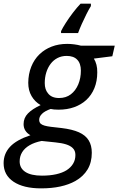

<svg xmlns="http://www.w3.org/2000/svg" viewBox="-68 -786 645 1046"><path d="M264.6 -606V-616.2Q272.9 -633.8 290 -660.6Q307.1 -687.5 328.6 -715.8Q350.1 -744.1 371.1 -766.1H427.2V-752.9Q416.5 -735.8 403.3 -709.7Q390.1 -683.6 377.7 -655.8Q365.2 -627.9 357.4 -606ZM155.8 240.2Q60.1 240.2 5.9 204.1Q-48.3 168 -48.3 103Q-48.3 51.3 -13.4 13.7Q21.5 -23.9 97.7 -49.3Q79.6 -59.6 70.1 -74.7Q60.5 -89.8 60.5 -109.9Q60.5 -143.6 84.2 -168Q107.9 -192.4 153.3 -213.4Q122.1 -231.4 104 -262.5Q85.9 -293.5 85.9 -335Q86.4 -382.8 102.3 -422.6Q118.2 -462.4 147 -490.2Q174.8 -517.1 213.1 -532Q251.5 -546.9 297.9 -546.9Q316.9 -546.9 335.9 -544.4Q355 -542 373.5 -537.1H557.1L543.9 -479.5L443.4 -466.8Q452.6 -452.1 457.5 -433.1Q462.4 -414.1 461.9 -391.6Q461.9 -344.2 446.3 -305.9Q430.7 -267.6 401.4 -240.7Q374 -215.8 335.9 -202.1Q297.9 -188.5 251 -188.5Q237.3 -188.5 226.6 -189.5Q215.8 -190.4 208 -192.4Q176.3 -181.2 160.9 -166Q145.5 -150.9 145.5 -133.3Q145.5 -120.6 153.3 -112.3Q161.1 -105.5 174.8 -101.6Q188.5 -97.7 208.5 -95.2L268.1 -88.4Q325.7 -81.5 361.8 -65.4Q397.9 -49.3 415 -21.7Q432.1 5.9 432.1 46.4Q432.1 98.6 409.2 137Q386.2 175.3 342.3 200.2Q307.6 219.7 260.7 230Q213.9 240.2 155.8 240.2ZM160.6 170.9Q204.1 170.9 237.8 163.3Q271.5 155.8 294.4 141.6Q317.9 126.5 330.3 105.7Q342.8 85 342.8 58.1Q342.8 46.4 339.1 36.9Q335.4 27.3 327.6 20Q314.9 7.8 292 0.5Q269 -6.8 233.9 -10.3L158.7 -18.1Q119.6 -10.3 93 5.4Q66.4 21 52.7 43.2Q39.1 65.4 39.1 93.3Q39.1 130.4 70.1 150.6Q101.1 170.9 160.6 170.9ZM253.9 -252Q291.5 -252 317.9 -272.2Q344.2 -292.5 358.4 -326.4Q372.6 -360.4 372.6 -401.4Q372.6 -420.9 367.4 -436Q362.3 -451.2 352.5 -460.9Q342.8 -471.2 328.4 -476.3Q314 -481.4 295.4 -481.4Q267.6 -481.4 245.4 -470Q223.1 -458.5 207.8 -438.2Q192.4 -418 184.1 -391.1Q175.8 -364.3 175.8 -333.5Q175.8 -315.9 180.2 -302Q184.6 -288.1 192.9 -278.3Q212.4 -252 253.9 -252Z"/></svg>

Font: Open Sans Medium
Style: Italic
Weight: 500
Italic angle: -12°
Designer: Monotype Design Team
Foundry: Monotype Imaging Inc.
Version: Version 3.000